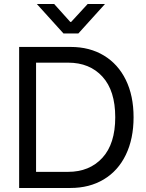

<svg xmlns="http://www.w3.org/2000/svg" viewBox="-20 -933 727 953"><path d="M75 -700H331Q425 -700 495.5 -657.5Q566 -615 604.5 -536.5Q643 -458 643 -351Q643 -244 604.5 -164.5Q566 -85 495 -42.5Q424 0 330 0H75ZM318 -80Q424 -80 488 -149.5Q552 -219 552 -351Q552 -483 488.5 -552.5Q425 -622 318 -622H159V-80ZM163 -913H249L329 -824H333L415 -913H501L369 -767H295Z"/></svg>

Font: Lopes Sans
Style: Regular
Weight: 400
Designer: Gabriel Lam, Diego Maldonado
Foundry: TypeRant, Foresti Design
Version: Version 4.000